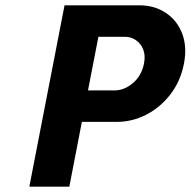

<svg xmlns="http://www.w3.org/2000/svg" viewBox="-20 -700 715 720"><path d="M222 -680H504Q559 -680 601.5 -652Q644 -624 663 -574.5Q682 -525 670 -462Q657 -395 618.5 -345.5Q580 -296 527.5 -269.5Q475 -243 419 -243H287L240 0H90ZM520 -462Q526 -492 517 -514.5Q508 -537 489.5 -549.5Q471 -562 449 -562H349L310 -361H410Q446 -361 478.5 -388.5Q511 -416 520 -462Z"/></svg>

Font: Teachers[wght] Italic
Style: Regular
Weight: 400
Designer: Alfredo Marco Pradil & Chank Diesel
Version: Version 1.000;Glyphs 3.1.2 (3151)